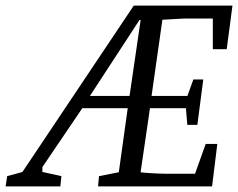

<svg xmlns="http://www.w3.org/2000/svg" viewBox="-122 -668 853 688"><path d="M-101.9 0 -96.3 -36.8 -41.7 -51.7 357.4 -648H711L690.4 -491.7H640.6V-601.7H540L459.9 -597.3L421.1 -324.2H549.5L570.8 -383.2H606.4L585.2 -220.6H549.2L544.2 -280.4H415.4L381.8 -50.7Q395.3 -48.8 421.4 -47.3Q447.5 -45.7 474.6 -45.4H576.9L615.1 -152.3H656.7L637.9 0H229.4L232.7 -36.8L303.7 -50.8L335.7 -280.4H173L29.9 -69.3V-51.9L98 -36.8L94.2 0ZM200.2 -324.2H342.2L381.9 -596.1H377.6Z"/></svg>

Font: Faustina Light
Style: Italic
Weight: 300
Italic angle: -8°
Designer: Alfonso Garcia
Foundry: http://www.omnibus-type.com
Version: Version 1.200